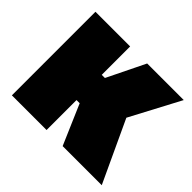

<svg xmlns="http://www.w3.org/2000/svg" viewBox="-127 -695 861 861"><g transform="rotate(45 303.5 -265.0)"><path d="M35 0V-530H255V-350H275L363 -530H595L469 -292L605 0H357L275 -190H255V0Z"/></g></svg>

Font: Golos Text Black
Style: Regular
Weight: 900
Designer: A.Korolkova, Vitaly Kuzmin
Foundry: ParaType Ltd
Version: Version 2.004